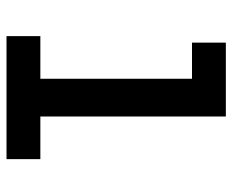

<svg xmlns="http://www.w3.org/2000/svg" viewBox="-82 -632 714 590"><g transform="rotate(90 275.0 -337.0)"><path d="M469 -104V0H91V-104H222V-570H111V-674H338V-104Z"/></g></svg>

Font: Biryani SemiBold
Style: Regular
Weight: 600
Designer: Dan Reynolds and Mathieu Réguer
Foundry: Dan Reynolds and Mathieu Réguer
Version: Version 1.004; ttfautohint (v1.1) -l 5 -r 5 -G 72 -x 0 -D la